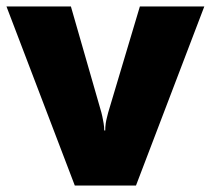

<svg xmlns="http://www.w3.org/2000/svg" viewBox="-20 -573 651 593"><path d="M211 0 0 -553H199L293 -226Q294 -223 296 -213.5Q298 -204 300 -192.5Q302 -181 302 -170H305Q305 -181 306.5 -191.5Q308 -202 310.5 -211Q313 -220 314 -225L412 -553H611L400 0Z"/></svg>

Font: Noto Sans Cham Black
Style: Regular
Weight: 900
Version: Version 2.002